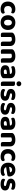

<svg xmlns="http://www.w3.org/2000/svg" viewBox="2924 -3664 757 6644"><g transform="rotate(90 3302.0 -342.5)"><path d="M319 -375Q265 -375 227 -340.5Q189 -306 189 -239Q189 -172 225.5 -139Q262 -106 318 -106Q350 -106 374.5 -114.5Q399 -123 416 -132Q433 -119 442.5 -104.5Q452 -90 452 -69Q452 -31 412 -8Q372 15 301 15Q241 15 191.5 -1Q142 -17 107 -49Q72 -81 53 -128.5Q34 -176 34 -239Q34 -304 55 -352Q76 -400 112 -432Q148 -464 196 -480Q244 -496 297 -496Q366 -496 405.5 -471Q445 -446 445 -408Q445 -390 436.5 -375Q428 -360 416 -349Q398 -359 373.5 -367Q349 -375 319 -375Z M1018 -241Q1018 -182 1000 -134.5Q982 -87 948.5 -54Q915 -21 868 -3Q821 15 763 15Q705 15 657.5 -2.5Q610 -20 576.5 -53Q543 -86 525 -133.5Q507 -181 507 -241Q507 -299 525.5 -346.5Q544 -394 577.5 -427Q611 -460 658.5 -478Q706 -496 763 -496Q820 -496 867 -478Q914 -460 947.5 -426.5Q981 -393 999.5 -346Q1018 -299 1018 -241ZM763 -376Q716 -376 690 -341Q664 -306 664 -241Q664 -174 689.5 -139.5Q715 -105 763 -105Q811 -105 836.5 -140Q862 -175 862 -241Q862 -305 836 -340.5Q810 -376 763 -376Z M1420 -307Q1420 -342 1399 -359Q1378 -376 1343 -376Q1319 -376 1299 -370Q1279 -364 1262 -355V-1Q1252 2 1234 4.5Q1216 7 1194 7Q1149 7 1129 -7.5Q1109 -22 1109 -64V-373Q1109 -399 1120 -415Q1131 -431 1151 -445Q1183 -468 1233.5 -482Q1284 -496 1345 -496Q1454 -496 1513.5 -448Q1573 -400 1573 -311V-1Q1562 2 1544 4.5Q1526 7 1504 7Q1459 7 1439.5 -7.5Q1420 -22 1420 -64V-307Z M1997 -307Q1997 -342 1976 -359Q1955 -376 1920 -376Q1896 -376 1876 -370Q1856 -364 1839 -355V-1Q1829 2 1811 4.5Q1793 7 1771 7Q1726 7 1706 -7.5Q1686 -22 1686 -64V-373Q1686 -399 1697 -415Q1708 -431 1728 -445Q1760 -468 1810.5 -482Q1861 -496 1922 -496Q2031 -496 2090.5 -448Q2150 -400 2150 -311V-1Q2139 2 2121 4.5Q2103 7 2081 7Q2036 7 2016.5 -7.5Q1997 -22 1997 -64V-307Z M2463 -97Q2485 -97 2506.5 -101.5Q2528 -106 2539 -113V-205L2457 -198Q2425 -195 2405.5 -183.5Q2386 -172 2386 -149Q2386 -125 2404 -111Q2422 -97 2463 -97ZM2457 -496Q2509 -496 2551.5 -485.5Q2594 -475 2624 -453Q2654 -431 2670.5 -397Q2687 -363 2687 -317V-91Q2687 -65 2673.5 -49.5Q2660 -34 2641 -23Q2610 -4 2565 6Q2520 16 2463 16Q2360 16 2299 -23.5Q2238 -63 2238 -144Q2238 -213 2279 -249Q2320 -285 2405 -294L2538 -308V-319Q2538 -351 2512 -366Q2486 -381 2437 -381Q2399 -381 2362.5 -372Q2326 -363 2297 -351Q2285 -359 2276.5 -375.5Q2268 -392 2268 -411Q2268 -455 2314 -474Q2343 -485 2381.5 -490.5Q2420 -496 2457 -496Z M2955 -1Q2945 2 2927 4.5Q2909 7 2887 7Q2842 7 2822.5 -7.5Q2803 -22 2803 -64V-475Q2813 -478 2831 -481Q2849 -484 2871 -484Q2916 -484 2935.5 -469Q2955 -454 2955 -412ZM2794 -619Q2794 -653 2817.5 -677Q2841 -701 2879 -701Q2917 -701 2940.5 -677Q2964 -653 2964 -619Q2964 -584 2940.5 -560Q2917 -536 2879 -536Q2841 -536 2817.5 -560Q2794 -584 2794 -619Z M3466 -141Q3466 -67 3411 -25.5Q3356 16 3249 16Q3207 16 3172.5 10Q3138 4 3113 -8Q3088 -20 3074 -38Q3060 -56 3060 -80Q3060 -102 3069 -117.5Q3078 -133 3092 -143Q3121 -126 3158 -113Q3195 -100 3244 -100Q3315 -100 3315 -140Q3315 -157 3302.5 -166Q3290 -175 3260 -182L3220 -191Q3138 -208 3098 -243.5Q3058 -279 3058 -343Q3058 -414 3115.5 -455.5Q3173 -497 3270 -497Q3306 -497 3338 -491.5Q3370 -486 3393 -475Q3416 -464 3429.5 -447.5Q3443 -431 3443 -409Q3443 -389 3435 -373.5Q3427 -358 3414 -348Q3406 -353 3390.5 -359Q3375 -365 3357 -370Q3339 -375 3319 -378Q3299 -381 3282 -381Q3247 -381 3227.5 -371.5Q3208 -362 3208 -343Q3208 -329 3219 -321Q3230 -313 3259 -306L3297 -297Q3388 -277 3427 -239Q3466 -201 3466 -141Z M3949 -141Q3949 -67 3894 -25.5Q3839 16 3732 16Q3690 16 3655.5 10Q3621 4 3596 -8Q3571 -20 3557 -38Q3543 -56 3543 -80Q3543 -102 3552 -117.5Q3561 -133 3575 -143Q3604 -126 3641 -113Q3678 -100 3727 -100Q3798 -100 3798 -140Q3798 -157 3785.5 -166Q3773 -175 3743 -182L3703 -191Q3621 -208 3581 -243.5Q3541 -279 3541 -343Q3541 -414 3598.5 -455.5Q3656 -497 3753 -497Q3789 -497 3821 -491.5Q3853 -486 3876 -475Q3899 -464 3912.5 -447.5Q3926 -431 3926 -409Q3926 -389 3918 -373.5Q3910 -358 3897 -348Q3889 -353 3873.5 -359Q3858 -365 3840 -370Q3822 -375 3802 -378Q3782 -381 3765 -381Q3730 -381 3710.5 -371.5Q3691 -362 3691 -343Q3691 -329 3702 -321Q3713 -313 3742 -306L3780 -297Q3871 -277 3910 -239Q3949 -201 3949 -141Z M4248 -97Q4270 -97 4291.5 -101.5Q4313 -106 4324 -113V-205L4242 -198Q4210 -195 4190.5 -183.5Q4171 -172 4171 -149Q4171 -125 4189 -111Q4207 -97 4248 -97ZM4242 -496Q4294 -496 4336.5 -485.5Q4379 -475 4409 -453Q4439 -431 4455.5 -397Q4472 -363 4472 -317V-91Q4472 -65 4458.5 -49.5Q4445 -34 4426 -23Q4395 -4 4350 6Q4305 16 4248 16Q4145 16 4084 -23.5Q4023 -63 4023 -144Q4023 -213 4064 -249Q4105 -285 4190 -294L4323 -308V-319Q4323 -351 4297 -366Q4271 -381 4222 -381Q4184 -381 4147.5 -372Q4111 -363 4082 -351Q4070 -359 4061.5 -375.5Q4053 -392 4053 -411Q4053 -455 4099 -474Q4128 -485 4166.5 -490.5Q4205 -496 4242 -496Z M4894 -307Q4894 -342 4873 -359Q4852 -376 4817 -376Q4793 -376 4773 -370Q4753 -364 4736 -355V-1Q4726 2 4708 4.5Q4690 7 4668 7Q4623 7 4603 -7.5Q4583 -22 4583 -64V-373Q4583 -399 4594 -415Q4605 -431 4625 -445Q4657 -468 4707.5 -482Q4758 -496 4819 -496Q4928 -496 4987.5 -448Q5047 -400 5047 -311V-1Q5036 2 5018 4.5Q5000 7 4978 7Q4933 7 4913.5 -7.5Q4894 -22 4894 -64V-307Z M5423 -375Q5369 -375 5331 -340.5Q5293 -306 5293 -239Q5293 -172 5329.5 -139Q5366 -106 5422 -106Q5454 -106 5478.5 -114.5Q5503 -123 5520 -132Q5537 -119 5546.5 -104.5Q5556 -90 5556 -69Q5556 -31 5516 -8Q5476 15 5405 15Q5345 15 5295.5 -1Q5246 -17 5211 -49Q5176 -81 5157 -128.5Q5138 -176 5138 -239Q5138 -304 5159 -352Q5180 -400 5216 -432Q5252 -464 5300 -480Q5348 -496 5401 -496Q5470 -496 5509.5 -471Q5549 -446 5549 -408Q5549 -390 5540.5 -375Q5532 -360 5520 -349Q5502 -359 5477.5 -367Q5453 -375 5423 -375Z M5763 -177Q5777 -135 5812 -117.5Q5847 -100 5893 -100Q5935 -100 5972 -111.5Q6009 -123 6032 -137Q6047 -127 6057 -111Q6067 -95 6067 -76Q6067 -53 6053 -36Q6039 -19 6014.5 -7.5Q5990 4 5956.5 9.5Q5923 15 5883 15Q5824 15 5774 -1.5Q5724 -18 5688 -50.5Q5652 -83 5631.5 -132Q5611 -181 5611 -247Q5611 -311 5631.5 -358Q5652 -405 5686.5 -436Q5721 -467 5765.5 -481.5Q5810 -496 5857 -496Q5908 -496 5950.5 -480.5Q5993 -465 6023.5 -437Q6054 -409 6071 -370Q6088 -331 6088 -285Q6088 -253 6071 -237Q6054 -221 6023 -216ZM5858 -383Q5815 -383 5786.5 -356.5Q5758 -330 5753 -280L5944 -311Q5942 -337 5921 -360Q5900 -383 5858 -383Z M6571 -141Q6571 -67 6516 -25.5Q6461 16 6354 16Q6312 16 6277.5 10Q6243 4 6218 -8Q6193 -20 6179 -38Q6165 -56 6165 -80Q6165 -102 6174 -117.5Q6183 -133 6197 -143Q6226 -126 6263 -113Q6300 -100 6349 -100Q6420 -100 6420 -140Q6420 -157 6407.5 -166Q6395 -175 6365 -182L6325 -191Q6243 -208 6203 -243.5Q6163 -279 6163 -343Q6163 -414 6220.5 -455.5Q6278 -497 6375 -497Q6411 -497 6443 -491.5Q6475 -486 6498 -475Q6521 -464 6534.5 -447.5Q6548 -431 6548 -409Q6548 -389 6540 -373.5Q6532 -358 6519 -348Q6511 -353 6495.5 -359Q6480 -365 6462 -370Q6444 -375 6424 -378Q6404 -381 6387 -381Q6352 -381 6332.5 -371.5Q6313 -362 6313 -343Q6313 -329 6324 -321Q6335 -313 6364 -306L6402 -297Q6493 -277 6532 -239Q6571 -201 6571 -141Z"/></g></svg>

Font: Baloo Bhaina 2
Style: Bold
Weight: 700
Designer: Yesha Goshar, Manish Minz, Shuchita Grover and Ek Type
Foundry: Ek Type
Version: Version 1.640;hotconv 1.0.111;makeotfexe 2.5.65597; ttfautoh